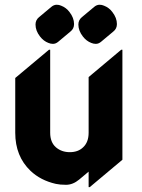

<svg xmlns="http://www.w3.org/2000/svg" viewBox="-20 -765 597 805"><path d="M397.5 -745.1Q407.2 -745.1 416 -741.2Q437.5 -732.9 451.2 -714.4Q470.2 -689.9 470.2 -664.1Q470.2 -644.5 455.1 -632.8L404.3 -590.3Q393.6 -581.1 381.8 -581.1Q372.1 -581.1 362.8 -585Q342.3 -592.8 327.6 -611.8Q308.6 -636.2 308.6 -662.1Q308.6 -681.2 323.7 -693.4L374.5 -735.8Q385.3 -745.1 397.5 -745.1ZM217.8 -745.1Q227.5 -745.1 236.3 -741.2Q257.8 -732.9 271.5 -714.4Q290.5 -689.9 290.5 -664.1Q290.5 -644.5 275.4 -632.8L224.6 -590.3Q213.9 -581.1 202.1 -581.1Q192.4 -581.1 183.1 -585Q162.6 -592.8 147.9 -611.8Q128.9 -636.2 128.9 -662.1Q128.9 -681.2 144 -693.4L194.8 -735.8Q205.6 -745.1 217.8 -745.1ZM356.4 19.5H351.6V-45.4L312 -12.2Q285.6 9.8 256.8 9.8Q231.4 9.8 213.9 5.9Q149.9 -8.8 107.9 -48.8Q43.9 -109.9 43.9 -208.5V-438L185.5 -556.6H190.4V-208.5Q190.4 -168.5 214.4 -147.5Q238.3 -127 272.5 -127Q307.6 -127 328.6 -147.5Q351.6 -168.9 351.6 -208.5V-441.9L488.3 -556.6H493.2V-95.2Z"/></svg>

Font: Gothica
Style: Bold
Weight: 700
Designer: Wojciech Kalinowski "wmk69" (wmk69@o2.pl)
Foundry: Wojciech Kalinowski "wmk69" (wmk69@o2.pl)
Version: Version 2.1.0; 2021-05-14